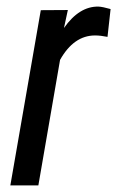

<svg xmlns="http://www.w3.org/2000/svg" viewBox="-20 -559 353 579"><path d="M304.2 -447.8Q283.2 -452.1 266.6 -452.1Q202.6 -452.1 161.1 -378.4L95.7 0H11.2L103 -528.3L184.6 -528.8L172.9 -474.6Q219.2 -540.5 277.3 -539.1Q289.1 -538.6 313.5 -531.7Z"/></svg>

Font: TypoPRO Roboto
Style: Italic
Weight: 400
Italic angle: -12°
Designer: Google
Version: Version 2.136; 2016